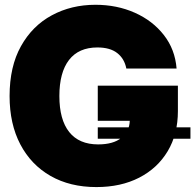

<svg xmlns="http://www.w3.org/2000/svg" viewBox="-20 -759 805 791"><path d="M377 11.7Q268.6 11.7 188.2 -34.2Q107.9 -80.1 63.7 -164.3Q19.5 -248.5 19.5 -363.3Q19.5 -484.9 66.4 -568.8Q113.3 -652.8 193.6 -696Q273.9 -739.3 373 -739.3Q461.9 -739.3 535.4 -706.5Q608.9 -673.8 655 -614.7Q701.2 -555.7 707.5 -476.6H500.5Q492.7 -517.1 463.1 -540.3Q433.6 -563.5 381.3 -563.5Q304.2 -563.5 264.4 -512Q224.6 -460.4 224.6 -363.3Q224.6 -266.1 265.1 -215.1Q305.7 -164.1 384.3 -164.1Q446.3 -164.1 479.7 -190.7Q513.2 -217.3 514.6 -261.2H382.8V-406.2H712.9V-301.3Q712.9 -206.5 670.9 -136.2Q628.9 -65.9 553.5 -27.1Q478 11.7 377 11.7ZM382.8 -187.5V-234.4H764.6V-187.5Z"/></svg>

Font: Inter Display Black
Style: Regular
Weight: 900
Designer: Rasmus Andersson
Foundry: rsms
Version: Version 4.000;git-a52131595